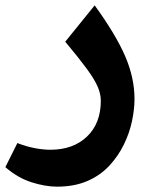

<svg xmlns="http://www.w3.org/2000/svg" viewBox="-107 -451 576 718"><path d="M106 247Q62 247 10.5 230.5Q-41 214 -87 174L-42 84Q-9 97 23 103Q55 109 81 109Q167 109 218.5 59.5Q270 10 270 -74Q270 -100 258 -127.5Q246 -155 217 -194.5Q188 -234 137 -295L247 -431Q326 -322 361 -241Q396 -160 396 -81Q396 -42 386.5 2.5Q377 47 356 90Q335 133 301.5 169Q268 205 219.5 226Q171 247 106 247Z"/></svg>

Font: Readex Pro SemiBold
Style: Regular
Weight: 600
Designer: Bonnie Shaver-Troup, Thomas Jockin
Foundry: Lexend
Version: Version 1.204; ttfautohint (v1.8.4.7-5d5b)